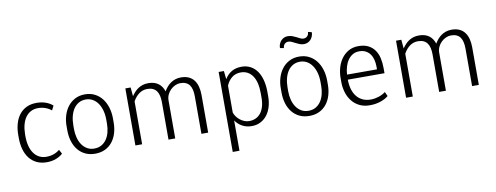

<svg xmlns="http://www.w3.org/2000/svg" viewBox="-73 -1126 4457 1727"><g transform="rotate(-10 2156.0 -263.0)"><path d="M277.3 -38.6Q313.5 -38.6 344.2 -49.3Q375 -60.1 399.4 -80.6L419.9 -42Q395.5 -18.6 357.4 -4.2Q319.3 10.3 272.9 10.3Q220.2 10.3 180.4 -9.3Q140.6 -28.8 114.3 -63.2Q87.9 -97.7 74.7 -145.3Q61.5 -192.9 61.5 -249V-275.4Q61.5 -331.1 75 -378.2Q88.4 -425.3 114.7 -459.2Q141.1 -493.2 180.7 -512.5Q220.2 -531.7 272.9 -531.7Q319.3 -531.7 356.9 -518.1Q394.5 -504.4 419.9 -481.4L399.4 -440.4Q375 -460.9 344.2 -471.9Q313.5 -482.9 277.3 -482.9Q241.2 -482.9 212.6 -468Q184.1 -453.1 164.3 -425.8Q144.5 -398.4 134 -359.4Q123.5 -320.3 123 -271.5V-252.9Q123 -203.6 133.5 -164.1Q144 -124.5 163.8 -96.7Q183.6 -68.8 212.4 -53.7Q241.2 -38.6 277.3 -38.6Z M564.5 -240.7Q564.5 -200.2 574 -163.1Q583.5 -126 602.5 -97.9Q621.6 -69.8 649.7 -53.2Q677.7 -36.6 715.3 -36.6Q752.4 -36.6 780.5 -52.5Q808.6 -68.4 827.4 -95.7Q846.2 -123 855.7 -159.7Q865.2 -196.3 865.2 -237.8V-273.9Q865.2 -319.8 854.5 -358.6Q843.8 -397.5 824 -425.5Q804.2 -453.6 776.4 -469.2Q748.5 -484.9 714.4 -484.9Q678.2 -484.9 650.4 -469.2Q622.6 -453.6 603.5 -425.8Q584.5 -397.9 574.5 -359.1Q564.5 -320.3 564.5 -273.9ZM503.4 -273.9Q502.4 -325.2 516.1 -371.8Q529.8 -418.5 556.6 -454.1Q583.5 -489.7 623.3 -510.7Q663.1 -531.7 714.4 -531.7Q764.6 -531.7 804 -511.7Q843.3 -491.7 870.4 -456.8Q897.5 -421.9 911.9 -375Q926.3 -328.1 926.3 -273.9V-237.8Q926.3 -185.1 912.4 -139.6Q898.4 -94.2 871.6 -60.8Q844.7 -27.3 805.4 -8.5Q766.1 10.3 715.3 10.3Q664.6 10.3 625.2 -8.5Q585.9 -27.3 558.8 -60.8Q531.7 -94.2 517.6 -140.1Q503.4 -186 503.4 -240.7Z M1131.3 -521 1138.7 -440.4Q1151.9 -459.5 1167.2 -476.3Q1182.6 -493.2 1201.4 -505.4Q1220.2 -517.6 1242.9 -524.7Q1265.6 -531.7 1293.5 -531.7Q1322.8 -531.7 1345.9 -524.7Q1369.1 -517.6 1386.5 -504.4Q1403.8 -491.2 1415.8 -472.9Q1427.7 -454.6 1435.1 -432.1Q1447.3 -453.1 1462.6 -471.2Q1478 -489.3 1497.3 -502.7Q1516.6 -516.1 1540 -523.9Q1563.5 -531.7 1591.3 -531.7Q1633.3 -531.7 1662.8 -517.8Q1692.4 -503.9 1711.2 -478.8Q1730 -453.6 1738.8 -418.7Q1747.6 -383.8 1747.6 -341.8V0H1686V-341.8Q1686 -375 1680.2 -401.1Q1674.3 -427.2 1661.6 -445.1Q1648.9 -462.9 1627.9 -472.4Q1606.9 -481.9 1577.1 -481.9Q1553.7 -481.9 1530.5 -471.4Q1507.3 -460.9 1488.5 -442.6Q1469.7 -424.3 1458.3 -399.9Q1446.8 -375.5 1446.8 -347.7V0H1385.3V-341.8Q1385.3 -374 1379.4 -400.1Q1373.5 -426.3 1360.6 -444.3Q1347.7 -462.4 1326.7 -472.2Q1305.7 -481.9 1275.9 -481.9Q1234.4 -481.9 1201.4 -458.3Q1168.5 -434.6 1144.5 -391.6V0H1083V-521Z M2335.9 -227.1Q2335.9 -176.8 2323 -133.3Q2310.1 -89.8 2285.6 -58.1Q2261.2 -26.4 2225.8 -8.1Q2190.4 10.3 2146 10.3Q2095.7 10.3 2057.9 -11Q2020 -32.2 1996.6 -67.4V209.5H1935.1V-521H1982.9L1991.2 -445.3Q2043.5 -531.7 2145 -531.7Q2190.4 -531.7 2226.1 -512.9Q2261.7 -494.1 2286.1 -459.5Q2310.5 -424.8 2323.2 -376Q2335.9 -327.1 2335.9 -267.1ZM2274.9 -267.1Q2274.9 -317.9 2265.4 -357.9Q2255.9 -397.9 2237.1 -425.5Q2218.3 -453.1 2191.2 -467.8Q2164.1 -482.4 2128.9 -482.4Q2083 -482.4 2049.3 -456.5Q2015.6 -430.7 1996.6 -384.8V-139.2Q2002.4 -120.6 2015.4 -102.5Q2028.3 -84.5 2046.1 -70.1Q2064 -55.7 2085.4 -46.9Q2106.9 -38.1 2129.9 -38.1Q2161.6 -38.1 2188.2 -49.8Q2214.8 -61.5 2234.1 -85.2Q2253.4 -108.9 2264.2 -144.3Q2274.9 -179.7 2274.9 -227.1Z M2521 -240.7Q2521 -200.2 2530.5 -163.1Q2540 -126 2559.1 -97.9Q2578.1 -69.8 2606.2 -53.2Q2634.3 -36.6 2671.9 -36.6Q2709 -36.6 2737.1 -52.5Q2765.1 -68.4 2783.9 -95.7Q2802.7 -123 2812.3 -159.7Q2821.8 -196.3 2821.8 -237.8V-273.9Q2821.8 -319.8 2811 -358.6Q2800.3 -397.5 2780.5 -425.5Q2760.7 -453.6 2732.9 -469.2Q2705.1 -484.9 2670.9 -484.9Q2634.8 -484.9 2606.9 -469.2Q2579.1 -453.6 2560.1 -425.8Q2541 -397.9 2531 -359.1Q2521 -320.3 2521 -273.9ZM2460 -273.9Q2459 -325.2 2472.7 -371.8Q2486.3 -418.5 2513.2 -454.1Q2540 -489.7 2579.8 -510.7Q2619.6 -531.7 2670.9 -531.7Q2721.2 -531.7 2760.5 -511.7Q2799.8 -491.7 2826.9 -456.8Q2854 -421.9 2868.4 -375Q2882.8 -328.1 2882.8 -273.9V-237.8Q2882.8 -185.1 2868.9 -139.6Q2855 -94.2 2828.1 -60.8Q2801.3 -27.3 2762 -8.5Q2722.7 10.3 2671.9 10.3Q2621.1 10.3 2581.8 -8.5Q2542.5 -27.3 2515.4 -60.8Q2488.3 -94.2 2474.1 -140.1Q2460 -186 2460 -240.7ZM2822.3 -728Q2822.3 -707.5 2815.2 -690.2Q2808.1 -672.9 2796.4 -660.4Q2784.7 -647.9 2768.8 -641.1Q2752.9 -634.3 2735.4 -634.3Q2713.9 -634.3 2695.8 -641.6Q2677.7 -648.9 2661.4 -657.5Q2645 -666 2629.6 -673.3Q2614.3 -680.7 2597.7 -680.7Q2585.9 -680.7 2576.9 -675.8Q2567.9 -670.9 2562 -663.6Q2556.2 -656.2 2553.2 -647.2Q2550.3 -638.2 2550.3 -630.4L2515.6 -637.2Q2515.6 -657.7 2522.7 -674.6Q2529.8 -691.4 2541.5 -703.9Q2553.2 -716.3 2568.6 -723.1Q2584 -730 2601.1 -730Q2625 -730 2644.3 -722.9Q2663.6 -715.8 2680.2 -707Q2696.8 -698.2 2711.2 -691.2Q2725.6 -684.1 2740.2 -684.1Q2760.7 -684.1 2774.7 -698.5Q2788.6 -712.9 2788.6 -736.3Z M3211.9 -484.4Q3177.7 -484.4 3151.9 -469Q3126 -453.6 3108.2 -427.7Q3090.3 -401.9 3080.3 -367.9Q3070.3 -334 3068.4 -296.9H3341.8V-320.8Q3341.8 -354 3334.5 -383.8Q3327.1 -413.6 3311.5 -435.8Q3295.9 -458 3271.2 -471.2Q3246.6 -484.4 3211.9 -484.4ZM3223.6 10.3Q3168 10.3 3127 -11Q3085.9 -32.2 3059.1 -67.4Q3032.2 -102.5 3019 -147.7Q3005.9 -192.9 3005.9 -240.2V-277.8Q3005.9 -323.2 3018.3 -368.4Q3030.8 -413.6 3056.4 -450Q3082 -486.3 3121.1 -509Q3160.2 -531.7 3213.4 -531.7Q3266.1 -531.7 3302 -513.4Q3337.9 -495.1 3360.4 -463.6Q3382.8 -432.1 3392.6 -389.4Q3402.3 -346.7 3402.3 -298.3V-251H3067.4Q3067.4 -205.6 3078.1 -166.7Q3088.9 -127.9 3110.6 -99.4Q3132.3 -70.8 3165.8 -54.7Q3199.2 -38.6 3244.6 -39.1Q3280.3 -40 3314.7 -51.5Q3349.1 -63 3376 -83.5L3394 -43.9Q3364.7 -19 3320.1 -4.4Q3275.4 10.3 3223.6 10.3Z M3603.5 -521 3610.8 -440.4Q3624 -459.5 3639.4 -476.3Q3654.8 -493.2 3673.6 -505.4Q3692.4 -517.6 3715.1 -524.7Q3737.8 -531.7 3765.6 -531.7Q3794.9 -531.7 3818.1 -524.7Q3841.3 -517.6 3858.6 -504.4Q3876 -491.2 3887.9 -472.9Q3899.9 -454.6 3907.2 -432.1Q3919.4 -453.1 3934.8 -471.2Q3950.2 -489.3 3969.5 -502.7Q3988.8 -516.1 4012.2 -523.9Q4035.6 -531.7 4063.5 -531.7Q4105.5 -531.7 4135 -517.8Q4164.6 -503.9 4183.3 -478.8Q4202.1 -453.6 4210.9 -418.7Q4219.7 -383.8 4219.7 -341.8V0H4158.2V-341.8Q4158.2 -375 4152.3 -401.1Q4146.5 -427.2 4133.8 -445.1Q4121.1 -462.9 4100.1 -472.4Q4079.1 -481.9 4049.3 -481.9Q4025.9 -481.9 4002.7 -471.4Q3979.5 -460.9 3960.7 -442.6Q3941.9 -424.3 3930.4 -399.9Q3918.9 -375.5 3918.9 -347.7V0H3857.4V-341.8Q3857.4 -374 3851.6 -400.1Q3845.7 -426.3 3832.8 -444.3Q3819.8 -462.4 3798.8 -472.2Q3777.8 -481.9 3748 -481.9Q3706.5 -481.9 3673.6 -458.3Q3640.6 -434.6 3616.7 -391.6V0H3555.2V-521Z"/></g></svg>

Font: Ufes Sans Light
Style: Regular
Weight: 200
Designer: Ricardo Esteves & Thais Bronze
Foundry: ProDesignUfes - Ricardo Esteves, Thais Bronze (This is a derivative work, based on Roboto family, by Christian Robertson
Version: Version 2.0